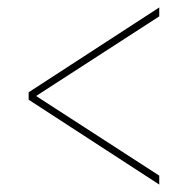

<svg xmlns="http://www.w3.org/2000/svg" viewBox="-20 -615 505 516"><path d="M408 -119V-143L77 -357L408 -571V-595L57 -367V-347Z"/></svg>

Font: Noto Serif Display Condensed ExtraBold
Style: Regular
Weight: 800
Width: 3
Designer: Monotype Design Team
Foundry: Monotype Imaging Inc.
Version: Version 2.009